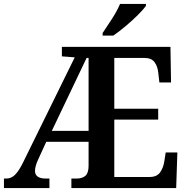

<svg xmlns="http://www.w3.org/2000/svg" viewBox="-20 -951 950 971"><path d="M0 0V-48H12Q37 -48 56 -67Q75 -86 95 -126L358 -661L293 -666V-714H842L845 -534H786L781 -579Q778 -614 762 -636Q746 -658 711 -658H558V-401H780V-346H558V-56H737Q773 -56 789.5 -79Q806 -102 811 -135L818 -180H877L871 0H341V-48H367Q396 -48 412 -62Q428 -76 428 -113V-234H214L171 -140Q157 -108 157 -87Q157 -48 212 -48H230V0ZM242 -289H428V-658H418ZM499 -784Q520 -815 546.5 -856Q573 -897 587 -931H718V-921Q706 -904 677.5 -875.5Q649 -847 615 -818.5Q581 -790 553 -771H499Z"/></svg>

Font: Noto Serif SemiCondensed SemiBold
Style: Regular
Weight: 600
Width: 4
Designer: Monotype Design Team
Foundry: Monotype Imaging Inc.
Version: Version 2.013; ttfautohint (v1.8.4.7-5d5b)